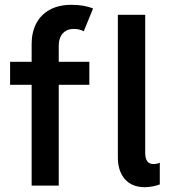

<svg xmlns="http://www.w3.org/2000/svg" viewBox="-20 -782 720 809"><path d="M476.6 -121.1V-719.7H591.8V-138.7Q591.8 -90.8 626 -90.8Q634.3 -90.8 641.8 -92.5Q649.4 -94.2 653.3 -96.7V-4.9Q624.5 5.9 589.8 6.8Q534.7 6.3 505.4 -28.1Q476.1 -62.5 476.6 -121.1ZM22.5 -521.5H113.3V-596.7Q113.3 -645.5 132.6 -682.9Q151.9 -720.2 189.7 -741Q227.5 -761.7 281.2 -761.7Q335 -761.7 372.1 -746.1L333 -650.4Q313 -660.2 291 -660.2Q262.2 -660.2 244.9 -641.6Q227.5 -623 227.5 -587.9V-521.5H356.4V-424.8H227.5V0H113.3V-424.8H22.5Z"/></svg>

Font: Reddit Sans Strawberry SemiBold
Style: Regular
Weight: 600
Designer: Stephen Hutchings
Foundry: Reddit
Version: Version 1.013